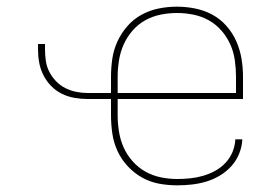

<svg xmlns="http://www.w3.org/2000/svg" viewBox="-20 -548 840 576"><path d="M512 8Q484 8 457 3Q430 -2 406 -15.5Q382 -29 363 -49.5Q344 -70 332.5 -95Q321 -120 317 -147.5Q313 -175 313 -202V-251H243Q223 -251 203 -254.5Q183 -258 165 -267Q147 -276 133 -290.5Q119 -305 110 -323Q101 -341 97.5 -360.5Q94 -380 94 -401V-416H115V-401Q115 -383 117.5 -365.5Q120 -348 128 -332.5Q136 -317 148 -304.5Q160 -292 175.5 -284Q191 -276 208.5 -272.5Q226 -269 243 -269H313V-318Q313 -345 317 -372Q321 -399 332.5 -424Q344 -449 362.5 -470Q381 -491 405 -504Q429 -517 456 -522.5Q483 -528 511 -528Q538 -528 565.5 -522.5Q593 -517 617 -504Q641 -491 659.5 -470Q678 -449 689 -424Q700 -399 704.5 -372Q709 -345 709 -318V-251H333V-202Q333 -178 337 -153Q341 -128 351 -105.5Q361 -83 378 -64Q395 -45 416.5 -33Q438 -21 462.5 -16Q487 -11 512 -11Q531 -11 550.5 -13Q570 -15 589 -20.5Q608 -26 625.5 -35.5Q643 -45 656.5 -59.5Q670 -74 677.5 -92Q685 -110 686 -130H707Q706 -108 697.5 -87Q689 -66 674 -49.5Q659 -33 640 -21.5Q621 -10 599.5 -3.5Q578 3 556 5.5Q534 8 512 8ZM333 -269H688V-318Q688 -342 684.5 -367Q681 -392 671 -414.5Q661 -437 644.5 -456Q628 -475 606.5 -487Q585 -499 560.5 -504Q536 -509 511 -509Q486 -509 461.5 -504Q437 -499 415.5 -487Q394 -475 377.5 -456Q361 -437 351 -414.5Q341 -392 337 -367Q333 -342 333 -318Z"/></svg>

Font: Iosevka Aile Thin
Style: Regular
Weight: 100
Designer: Belleve Invis
Foundry: Belleve Invis
Version: Version 31.1.0; ttfautohint (v1.8.4)